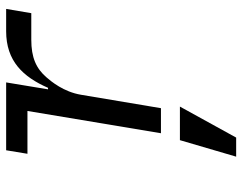

<svg xmlns="http://www.w3.org/2000/svg" viewBox="-104 -452 807 640"><g transform="rotate(-90 300.0 -132.5)"><path d="M258.9 0 303.6 -266.3C313.2 -324.2 348 -365.8 361.2 -381C391.3 -416.2 427.9 -432.2 487.2 -432.2H575.6L589.8 -516H515.3C416.2 -516 363.3 -459.9 326.7 -376.4H321.7L344.8 -516H118.6L106.9 -445H249.6L175.4 0ZM97.3 250.7H160.9L264.2 63.2H152.3Z"/></g></svg>

Font: Margiela Mono Italic Text It
Style: Regular
Weight: 400
Designer: Mike Abbink, Paul van der Laan, Pieter van Rosmalen
Foundry: Bold Monday
Version: Version 2.003 2021